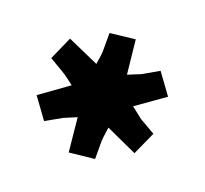

<svg xmlns="http://www.w3.org/2000/svg" viewBox="-73 -831 555 520"><g transform="rotate(20 204.5 -571.0)"><path d="M324.2 -547.9 369.1 -522 338.9 -455.1 249 -496.1Q244.1 -463.9 244.1 -456.1V-403.8L170.9 -396L161.1 -494.1Q126 -479 125 -479L79.1 -453.1L36.1 -512.2L116.2 -569.8Q107.4 -576.7 98.6 -583.3Q89.8 -589.8 85 -592.8L39.1 -620.1L68.8 -687L159.2 -647Q164.1 -676.8 164.1 -685.1V-737.8L236.8 -746.1L247.1 -647.9L284.2 -663.1L329.1 -689L372.1 -629.9L292 -573.2Z"/></g></svg>

Font: Sura
Style: Bold
Weight: 700
Designer: Carolina Giovagnoli
Foundry: Huerta Tipografica
Version: Version 1.002;PS 001.002;hotconv 1.0.70;makeotf.lib2.5.58329